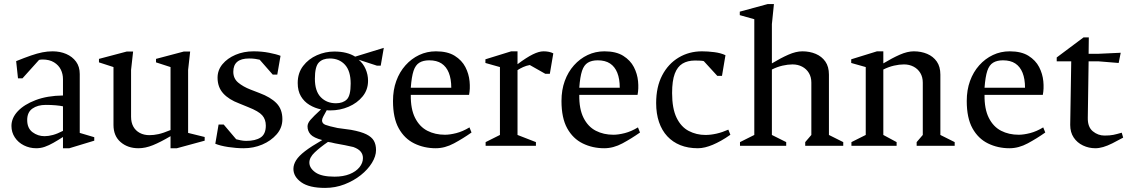

<svg xmlns="http://www.w3.org/2000/svg" viewBox="-20 -713 5514 939"><path d="M157 12Q125 12 97 -2Q69 -16 52.5 -41Q36 -66 36 -97Q36 -136 67 -169Q98 -202 154.5 -223.5Q211 -245 288 -246V-326Q288 -351 277.5 -372.5Q267 -394 244.5 -408Q222 -422 188 -422Q185 -422 179.5 -421.5Q174 -421 171 -420L90 -330H68L59 -414Q101 -431 131.5 -441.5Q162 -452 187 -457Q212 -462 237 -462Q274 -462 304 -449Q334 -436 352 -411.5Q370 -387 370 -351V-63L441 -42V-25L319 12H288V-43Q263 -27 241 -14.5Q219 -2 199 5Q179 12 157 12ZM198 -47Q217 -47 239 -53Q261 -59 288 -73V-193Q275 -196 252.5 -198Q230 -200 204 -200Q164 -200 138.5 -182Q113 -164 113 -126Q113 -86 139 -66.5Q165 -47 198 -47Z M657 12Q605 12 570 -18Q535 -48 535 -102V-385L464 -408V-425L600 -461H631L621 -371V-142Q621 -114 632 -94Q643 -74 663.5 -63Q684 -52 711 -52Q732 -52 755 -57Q778 -62 814 -77V-385L743 -408V-425L879 -461H910L900 -371V-63L981 -43V-25L845 12H814V-47Q765 -18 728 -3Q691 12 657 12Z M1172 12Q1135 12 1096 6Q1057 0 1033 -10L1049 -104H1074L1135 -32Q1142 -30 1156 -27Q1170 -24 1184 -24Q1229 -24 1254.5 -40.5Q1280 -57 1280 -99Q1280 -129 1262.5 -149Q1245 -169 1194 -189L1150 -207Q1099 -226 1071.5 -256.5Q1044 -287 1044 -333Q1044 -370 1068 -399Q1092 -428 1132 -445Q1172 -462 1220 -462Q1260 -462 1296 -455Q1332 -448 1352 -440L1336 -348H1314L1250 -421Q1241 -423 1228.5 -425Q1216 -427 1198 -427Q1121 -427 1121 -362Q1121 -329 1145 -309Q1169 -289 1205 -275L1249 -258Q1303 -238 1332 -208.5Q1361 -179 1361 -130Q1361 -88 1333 -56Q1305 -24 1262.5 -6Q1220 12 1172 12Z M1570 206Q1492 206 1453.5 178.5Q1415 151 1415 113Q1415 92 1428 71Q1441 50 1471.5 26.5Q1502 3 1556 -28Q1514 -39 1499 -55.5Q1484 -72 1484 -95Q1484 -110 1498 -126.5Q1512 -143 1550 -178Q1520 -184 1493.5 -200Q1467 -216 1451.5 -242.5Q1436 -269 1436 -307Q1436 -356 1462.5 -390.5Q1489 -425 1530 -443Q1571 -461 1615 -461Q1647 -461 1672.5 -454.5Q1698 -448 1717 -436L1857 -479L1842 -392H1823L1734 -421Q1756 -403 1768 -375.5Q1780 -348 1780 -318Q1780 -274 1753.5 -241.5Q1727 -209 1685 -191Q1643 -173 1595 -173Q1591 -173 1587 -173Q1583 -173 1578 -174Q1568 -156 1561.5 -144Q1555 -132 1555 -124Q1555 -109 1571.5 -102.5Q1588 -96 1631 -87L1697 -78Q1746 -69 1772 -56Q1798 -43 1808.5 -24.5Q1819 -6 1819 21Q1819 51 1799 83.5Q1779 116 1744.5 143.5Q1710 171 1665 188.5Q1620 206 1570 206ZM1616 151Q1659 151 1690 138.5Q1721 126 1738 105Q1755 84 1755 60Q1755 42 1744 28.5Q1733 15 1708 6Q1692 2 1666.5 -3Q1641 -8 1618 -12Q1609 -14 1601 -16Q1593 -18 1584 -19Q1546 7 1519.5 32Q1493 57 1493 82Q1493 109 1522.5 130Q1552 151 1616 151ZM1623 -208Q1657 -208 1676 -226.5Q1695 -245 1695 -304Q1695 -366 1667 -396.5Q1639 -427 1593 -427Q1558 -427 1539 -407Q1520 -387 1520 -328Q1520 -267 1549 -237.5Q1578 -208 1623 -208Z M2111 12Q2054 12 2006 -11.5Q1958 -35 1930 -85.5Q1902 -136 1902 -219Q1902 -273 1918 -317Q1934 -361 1963 -393.5Q1992 -426 2030 -444Q2068 -462 2112 -462Q2169 -462 2204 -440Q2239 -418 2256 -385Q2273 -352 2276.5 -315.5Q2280 -279 2274 -249H1989Q1988 -180 2010 -136.5Q2032 -93 2070 -73.5Q2108 -54 2156 -54Q2180 -54 2211.5 -62Q2243 -70 2276 -90L2286 -65Q2245 -36 2200.5 -12Q2156 12 2111 12ZM1989 -284H2187Q2187 -327 2175 -357Q2163 -387 2139.5 -402.5Q2116 -418 2079 -418Q2050 -418 2031 -406.5Q2012 -395 2002.5 -366.5Q1993 -338 1989 -284Z M2355 0V-18L2425 -53V-385L2354 -405V-423L2480 -462H2511V-399Q2555 -432 2585.5 -447Q2616 -462 2638 -462Q2667 -462 2686 -452L2669 -352H2647L2571 -395Q2554 -392 2538.5 -385Q2523 -378 2511 -370V-53L2601 -18V0Z M2935 12Q2878 12 2830 -11.5Q2782 -35 2754 -85.5Q2726 -136 2726 -219Q2726 -273 2742 -317Q2758 -361 2787 -393.5Q2816 -426 2854 -444Q2892 -462 2936 -462Q2993 -462 3028 -440Q3063 -418 3080 -385Q3097 -352 3100.5 -315.5Q3104 -279 3098 -249H2813Q2812 -180 2834 -136.5Q2856 -93 2894 -73.5Q2932 -54 2980 -54Q3004 -54 3035.5 -62Q3067 -70 3100 -90L3110 -65Q3069 -36 3024.5 -12Q2980 12 2935 12ZM2813 -284H3011Q3011 -327 2999 -357Q2987 -387 2963.5 -402.5Q2940 -418 2903 -418Q2874 -418 2855 -406.5Q2836 -395 2826.5 -366.5Q2817 -338 2813 -284Z M3393 12Q3345 12 3307.5 -3Q3270 -18 3243.5 -46.5Q3217 -75 3203 -116Q3189 -157 3189 -209Q3189 -288 3218.5 -344.5Q3248 -401 3299 -431.5Q3350 -462 3413 -462Q3441 -462 3473 -458Q3505 -454 3528 -443L3511 -342H3488L3422 -414Q3416 -416 3401 -416.5Q3386 -417 3379 -417Q3343 -417 3318 -402Q3293 -387 3280 -352.5Q3267 -318 3267 -258Q3267 -182 3289 -137Q3311 -92 3348.5 -72.5Q3386 -53 3430 -53Q3456 -53 3484.5 -59.5Q3513 -66 3542 -79L3552 -54Q3528 -37 3506.5 -25Q3485 -13 3466 -5Q3447 3 3428.5 7.5Q3410 12 3393 12Z M3599 0V-18L3669 -53V-619L3598 -639V-656L3734 -693H3765L3755 -595V-403Q3798 -429 3835.5 -445.5Q3873 -462 3904 -462Q3940 -462 3969.5 -449.5Q3999 -437 4016.5 -412Q4034 -387 4034 -348V-53L4104 -18V0H3918V-18L3948 -53V-309Q3948 -336 3936 -356Q3924 -376 3903 -387Q3882 -398 3856 -398Q3833 -398 3807 -392Q3781 -386 3755 -373V-53L3825 -18V0Z M4144 0V-18L4214 -53V-385L4143 -405V-423L4269 -462H4300V-403Q4343 -429 4380.5 -445.5Q4418 -462 4449 -462Q4485 -462 4514.5 -449.5Q4544 -437 4561.5 -412Q4579 -387 4579 -348V-53L4649 -18V0H4463V-18L4493 -53V-309Q4493 -336 4481 -356Q4469 -376 4448 -387Q4427 -398 4401 -398Q4378 -398 4352 -392Q4326 -386 4300 -373V-53L4365 -18V0Z M4917 12Q4860 12 4812 -11.5Q4764 -35 4736 -85.5Q4708 -136 4708 -219Q4708 -273 4724 -317Q4740 -361 4769 -393.5Q4798 -426 4836 -444Q4874 -462 4918 -462Q4975 -462 5010 -440Q5045 -418 5062 -385Q5079 -352 5082.5 -315.5Q5086 -279 5080 -249H4795Q4794 -180 4816 -136.5Q4838 -93 4876 -73.5Q4914 -54 4962 -54Q4986 -54 5017.5 -62Q5049 -70 5082 -90L5092 -65Q5051 -36 5006.5 -12Q4962 12 4917 12ZM4795 -284H4993Q4993 -327 4981 -357Q4969 -387 4945.5 -402.5Q4922 -418 4885 -418Q4856 -418 4837 -406.5Q4818 -395 4808.5 -366.5Q4799 -338 4795 -284Z M5337 12Q5305 12 5276.5 -1.5Q5248 -15 5231 -40.5Q5214 -66 5214 -102L5219 -413H5148V-432L5279 -530H5305L5304 -450H5353L5461 -455L5451 -405L5353 -413H5304L5300 -137Q5299 -92 5324.5 -71Q5350 -50 5382 -50Q5408 -50 5425 -53.5Q5442 -57 5466 -64L5473 -40Q5444 -24 5420 -12Q5396 0 5375.5 6Q5355 12 5337 12Z"/></svg>

Font: Ancizar Serif Light
Style: Regular
Weight: 400
Version: Version 8.100